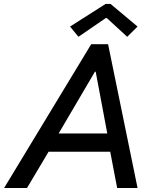

<svg xmlns="http://www.w3.org/2000/svg" viewBox="-62 -941 770 961"><path d="M-41.5 0 394.5 -719.7H479L626.5 0H524.4L484.4 -209L480 -246.1L417 -582H413.1L216.3 -247.1L196.3 -207L73.2 0ZM136.2 -181.6 154.8 -272.9H540.5L522.5 -181.6ZM330.6 -756.8 288.6 -808.1 466.8 -921.4H491.2L626.5 -808.1L574.7 -756.8L472.7 -850.6H467.3Z"/></svg>

Font: Reddit Sans Medium
Style: Italic
Weight: 500
Italic angle: -11.25°
Designer: Stephen Hutchings
Version: Version 1.013